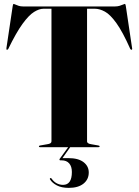

<svg xmlns="http://www.w3.org/2000/svg" viewBox="-20 -732 689 955"><path d="M94 -700H553Q564.5 -700 574.5 -703Q584.5 -706 591.5 -709.2Q598.5 -712.5 600.5 -712.5Q602 -712.5 603.2 -710.8Q604.5 -709 606 -700.5L637 -493Q638 -489 637.2 -487Q636.5 -485 635 -484.5Q633.5 -484 631.5 -485Q629.5 -486 628 -488.5Q590 -574 559 -617Q528 -660 501.8 -674.2Q475.5 -688.5 452.5 -688.5H413V-29Q413 -23 418.5 -19.5Q424 -16 434.5 -14.5L468.5 -8.5Q475.5 -7.5 475.5 -4Q475.5 0 470 0H179Q176 0 174.8 -1.2Q173.5 -2.5 173.5 -4Q173.5 -7.5 180.5 -8.5L214.5 -14.5Q225.5 -16 230.8 -19.5Q236 -23 236 -29V-688.5H196Q175 -688.5 149.2 -672.5Q123.5 -656.5 92 -613.2Q60.5 -570 21 -488.5Q19.5 -486 17.5 -485Q15.5 -484 14 -484.5Q12.5 -485 12 -487Q11.5 -489 12 -493L43 -700.5Q44.5 -709 45.8 -710.8Q47 -712.5 48.5 -712.5Q50.5 -712.5 57 -709.2Q63.5 -706 73 -703Q82.5 -700 94 -700ZM321 -2.5H331L288.5 57.5L286 54.5Q293 54.5 300 54.5Q307 54.5 320.5 54.5Q369.5 54.5 395.5 74.5Q421.5 94.5 421.5 126Q421.5 160.5 395.2 181.5Q369 202.5 322 202.5Q286 202.5 262.5 190Q239 177.5 229 160.5Q227.5 158.5 228 156.8Q228.5 155 230 154.5Q232 152.5 234 153.8Q236 155 237.5 157.5Q247.5 172 262.2 179.8Q277 187.5 293.5 187.5Q337.5 187.5 337.5 123.5Q337.5 96 324.2 80.8Q311 65.5 286 65.5H280Q277 65.5 276 63.2Q275 61 277 58Z"/></svg>

Font: Fraunces 120pt
Style: Bold
Weight: 700
Version: Version 1.000;[b76b70a41]